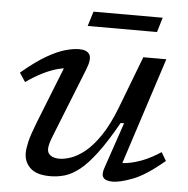

<svg xmlns="http://www.w3.org/2000/svg" viewBox="-50 -721 766 781"><g transform="rotate(5 333.0 -331.0)"><path d="M400 -42.5 464 -230.5H450Q405.5 -151.5 369.2 -103.5Q333 -55.5 301.8 -31Q270.5 -6.5 241.5 1.8Q212.5 10 183 10Q127.5 10 101.8 -14.2Q76 -38.5 76 -75.5Q76 -94 82.5 -122Q89 -150 110 -203.5L213 -463L227.5 -433Q205.5 -434.5 177.5 -427.2Q149.5 -420 117.2 -404.2Q85 -388.5 48 -362.5L24 -399Q81.5 -447.5 125 -472.5Q168.5 -497.5 200.8 -506.2Q233 -515 256 -515Q288 -515 298.5 -497.2Q309 -479.5 292 -436.5L180 -155Q173 -138 169 -123.8Q165 -109.5 165 -99.5Q165 -82 178.8 -73Q192.5 -64 214.5 -64Q234 -64 260.8 -73Q287.5 -82 317.8 -106.2Q348 -130.5 378.5 -175.2Q409 -220 436.5 -290.5L518.5 -505H612.5L461 -38L440.5 -69Q463.5 -66.5 492.5 -71Q521.5 -75.5 555.5 -89Q589.5 -102.5 626.5 -127L647 -92.5Q571 -29 519.2 -9.5Q467.5 10 438.5 10Q409.5 10 400 -2.8Q390.5 -15.5 400 -42.5ZM282 -612 300.5 -672H583L565 -612Z"/></g></svg>

Font: Newsreader 7pt
Style: Italic
Weight: 400
Italic angle: -17°
Designer: Hugues Gentile
Foundry: Production Type
Version: Version 1.003